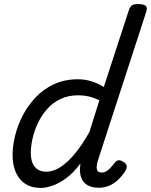

<svg xmlns="http://www.w3.org/2000/svg" viewBox="-20 -910 744 947"><path d="M180 17Q137 17 106 -2.5Q75 -22 58.5 -59Q42 -96 42 -146Q42 -190 54.5 -241Q67 -292 92.5 -341Q118 -390 156.5 -430.5Q195 -471 247 -495Q299 -519 365 -519Q399 -519 431 -509Q463 -499 492 -481L615 -858Q622 -878 631.5 -884Q641 -890 660 -890Q691 -890 699.5 -880.5Q708 -871 701 -851L463 -119Q454 -90 458 -74.5Q462 -59 480 -59Q494 -59 505.5 -66Q517 -73 527 -84.5Q537 -96 546 -107Q552 -116 562 -119Q572 -122 588 -112Q604 -102 605 -91.5Q606 -81 600 -70Q587 -48 567.5 -28Q548 -8 523 4Q498 16 467 16Q433 16 411 3Q389 -10 380 -35.5Q371 -61 376 -97Q376 -100 376 -100.5Q376 -101 376 -103Q342 -57 306.5 -31Q271 -5 238 6Q205 17 180 17ZM132 -157Q132 -126 140.5 -105.5Q149 -85 166.5 -74Q184 -63 208 -63Q243 -63 279 -86.5Q315 -110 351 -154Q387 -198 421 -259L470 -415Q442 -429 417 -434.5Q392 -440 366 -440Q316 -440 277 -421Q238 -402 210.5 -370Q183 -338 165.5 -300Q148 -262 140 -224.5Q132 -187 132 -157Z"/></svg>

Font: Playwrite DK Loopet
Style: Regular
Weight: 400
Designer: Veronika Burian, José Scaglione
Foundry: TypeTogether
Version: Version 1.002